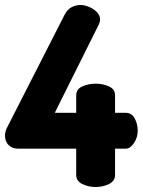

<svg xmlns="http://www.w3.org/2000/svg" viewBox="-25 -751 573 771"><path d="M359 0Q330 0 305.5 -12Q281 -24 281 -48V-154H47Q25 -154 10 -168Q-5 -182 -5 -208Q-5 -214 -3 -222Q-1 -230 3 -238L234 -691Q245 -713 262.5 -722Q280 -731 299 -731Q313 -731 331 -724Q349 -717 363 -703.5Q377 -690 377 -672Q377 -665 372 -653L195 -298H281V-368Q281 -393 305.5 -404Q330 -415 359 -415Q388 -415 412.5 -404Q437 -393 437 -368V-298H480Q504 -298 516 -275.5Q528 -253 528 -226Q528 -199 513 -176.5Q498 -154 480 -154H437V-48Q437 -24 412.5 -12Q388 0 359 0Z"/></svg>

Font: Dosis ExtraBold
Style: Regular
Weight: 800
Designer: EdgarTolentino, PabloImpallari, IginoMarini
Foundry: EdgarTolentino, PabloImpallari, IginoMarini
Version: Version 3.001; ttfautohint (v1.8.2)